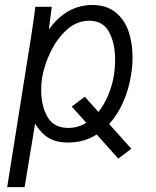

<svg xmlns="http://www.w3.org/2000/svg" viewBox="-20 -578 640 788"><path d="M328 -181 384 -118.5Q408 -149 424.5 -188.5Q441 -228 448 -271.5Q452.5 -300 452.5 -332Q452.5 -400.5 427.5 -446.8Q402.5 -493 346.5 -493Q296 -493 255 -456.5Q214 -420 187.8 -365.5Q161.5 -311 152.5 -258Q149 -232 149 -208.5Q149 -143.5 174.8 -98.2Q200.5 -53 260.5 -53Q300 -53 334 -74L274.5 -140.5ZM125 -550H192.5L180.5 -457Q253 -557.5 359 -557.5Q416.5 -557.5 453.5 -528Q490.5 -498.5 507.2 -450Q524 -401.5 524 -343Q524 -307 518 -271.5Q509.5 -214.5 486.5 -161.2Q463.5 -108 428 -69L519 32.5L465.5 73L377 -26Q325 7 259.5 7Q211.5 7 180 -11.8Q148.5 -30.5 124 -70.5L81 190H9.5L108 -429.5Q119.5 -502.5 125 -550Z"/></svg>

Font: JuliaMono Light
Style: Italic
Weight: 300
Italic angle: -9°
Monospace: yes
Designer: cormullion
Foundry: corm
Version: Version 0.054; ttfautohint (v1.8.4)